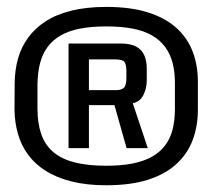

<svg xmlns="http://www.w3.org/2000/svg" viewBox="-20 -758 626 556"><path d="M287.5 -221.5Q358.5 -221.5 408.5 -237.5Q458.5 -253.5 490.8 -283Q523 -312.5 538 -352.5Q553 -392.5 553 -440.5V-518.5Q553.5 -567 538.5 -607.2Q523.5 -647.5 491.2 -676.8Q459 -706 408.8 -722Q358.5 -738 287.5 -738Q231 -738 187.2 -727.2Q143.5 -716.5 112.5 -696.5Q81.5 -676.5 61.5 -649Q41.5 -621.5 32.2 -588.5Q23 -555.5 22.5 -518.5L22 -440.5Q22.5 -404 31.8 -371Q41 -338 60.8 -310.8Q80.5 -283.5 112 -263.5Q143.5 -243.5 187.2 -232.5Q231 -221.5 287.5 -221.5ZM287.5 -278Q234 -278 196 -287.8Q158 -297.5 134.2 -317.8Q110.5 -338 99.5 -369.5Q88.5 -401 88.5 -443.5V-513.5Q89 -548 96 -575Q103 -602 117.8 -622Q132.5 -642 156 -655.5Q179.5 -669 212.2 -675.2Q245 -681.5 287.5 -681.5Q331 -681.5 363.8 -675.2Q396.5 -669 420 -655.5Q443.5 -642 458.2 -622Q473 -602 480 -575Q487 -548 486.5 -513.5V-443Q486.5 -409.5 479.8 -383Q473 -356.5 458 -336.8Q443 -317 419.8 -304Q396.5 -291 363.8 -284.5Q331 -278 287.5 -278ZM178.5 -329H237.5V-453.5H311.5L346.5 -329H408L364.5 -459Q385.5 -463.5 395.2 -482.8Q405 -502 405 -525.5V-559Q405 -581 398 -597.5Q391 -614 374.5 -623Q358 -632 329 -632H178.5ZM237.5 -497V-586H313.5Q335.5 -586 340.8 -578Q346 -570 346 -553V-532.5Q346 -511 338.8 -504Q331.5 -497 317 -497Z"/></svg>

Font: Anybody Thin Medium
Style: Regular
Weight: 500
Version: Version 1.113;gftools[0.9.25]